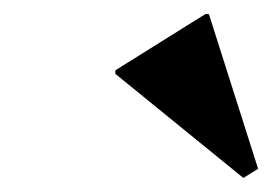

<svg xmlns="http://www.w3.org/2000/svg" viewBox="-20 -812 387 273"><path d="M326 -559 144 -707V-712L272 -792H277L347 -572Z"/></svg>

Font: Platypi SemiBold
Style: Italic
Weight: 600
Italic angle: -13°
Designer: David Sargent
Foundry: Bolt Cutter Type
Version: Version 1.200; ttfautohint (v1.8.4.7-5d5b)